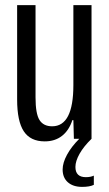

<svg xmlns="http://www.w3.org/2000/svg" viewBox="-20 -543 428 751"><path d="M47 -154V-523H119V-162Q119 -98 134.5 -73.5Q150 -49 184 -49Q267 -49 267 -210V-523H338V0Q308 29 291.5 58Q275 87 275 110Q275 150 316 150Q334 150 347 144V180Q331 188 301 188Q266 188 245.5 170Q225 152 225 120Q225 94 242 62.5Q259 31 290 0H269L267 -73H263Q250 -33 222.5 -11.5Q195 10 155 10Q99 10 73 -29.5Q47 -69 47 -154Z"/></svg>

Font: Mona Sans Condensed
Style: Regular
Weight: 400
Width: 3
Designer: Deni Anggara
Foundry: GitHub
Version: Version 2.000